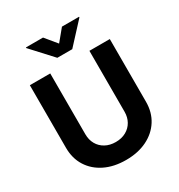

<svg xmlns="http://www.w3.org/2000/svg" viewBox="-219 -1099 1168 1254"><g transform="rotate(-30 364.5 -472.0)"><path d="M512.4 -727.3H666.2V-255Q666.2 -175.4 628.4 -115.8Q590.6 -56.1 522.7 -22.9Q454.9 10.3 364.7 10.3Q274.1 10.3 206.3 -22.9Q138.5 -56.1 100.9 -115.8Q63.2 -175.4 63.2 -255V-727.3H217V-268.1Q217 -226.6 235.3 -194.2Q253.6 -161.9 286.9 -143.5Q320.3 -125 364.7 -125Q409.4 -125 442.6 -143.5Q475.9 -161.9 494.1 -194.2Q512.4 -226.6 512.4 -268.1ZM293.3 -953.8 364.7 -867.2 436.1 -953.8H565V-948.9L420.8 -792.6H308.2L164.4 -948.9V-953.8Z"/></g></svg>

Font: InterMG
Style: Bold
Weight: 700
Designer: Rasmus Andersson
Foundry: rsms
Version: Version 3.019;December 26, 2023;FontCreator 15.0.0.2955 64-b